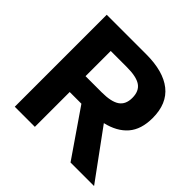

<svg xmlns="http://www.w3.org/2000/svg" viewBox="-170 -827 986 986"><g transform="rotate(45 323.0 -334.0)"><path d="M67 0V-668H354Q478 -668 543.5 -616Q609 -564 609 -460Q609 -377 568 -329.5Q527 -282 450 -264L643 0H472L298 -253H213V0ZM213 -368H330Q399 -368 430.5 -389.5Q462 -411 462 -459Q462 -508 431 -529.5Q400 -551 330 -551H213Z"/></g></svg>

Font: Gantari
Style: Bold
Weight: 700
Designer: Anugrah Pasau
Foundry: Lafontype
Version: Version 1.000; ttfautohint (v1.6)